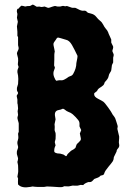

<svg xmlns="http://www.w3.org/2000/svg" viewBox="-20 -809 602 830"><path d="M88.9 -780.8Q96.2 -783.2 109.9 -783.2L121.1 -789.1Q124 -789.1 129.9 -785.2Q135.7 -781.2 137.7 -780.3Q139.6 -779.3 145.5 -780.3Q151.9 -780.8 153.8 -779.8Q155.8 -778.8 161.1 -778.8L172.9 -780.8L188 -774.9Q192.9 -774.9 205.1 -779.8Q217.3 -784.7 222.2 -782.2Q227.1 -779.8 240.2 -780.8L250 -783.2Q252 -784.2 257.3 -782.7Q262.2 -781.2 265.1 -782.2Q268.1 -783.2 269 -783.2L290 -775.9Q293 -774.9 298.8 -775.4Q304.7 -775.9 307.6 -774.4Q310.5 -772.9 319.3 -768.6Q332 -761.7 340.8 -762.7Q350.1 -763.7 354 -759.3Q357.9 -754.9 359.9 -753.9Q361.8 -752.9 372.6 -750.5Q387.7 -747.1 396 -736.3Q404.3 -725.6 412.6 -719.2Q420.9 -712.9 426.3 -702.1Q431.6 -691.4 436.5 -686Q444.8 -676.8 447.3 -669.9Q449.2 -663.1 455.1 -651.4Q460.9 -639.6 460.9 -638.2V-625Q461.9 -623 463.4 -619.6Q464.8 -616.2 467.8 -610.8Q470.7 -605.5 468.3 -598.6Q465.8 -591.8 465.8 -588.9Q465.8 -585.9 469.2 -579.6Q472.7 -573.2 471.2 -567.9Q469.2 -562 469.2 -560.1V-539.1L463.9 -527.8Q462.9 -523.9 462.4 -516.1Q461.9 -508.8 460.9 -504.9Q460 -501 456.1 -495.6Q450.7 -488.3 449.2 -478.5Q447.8 -468.8 433.1 -454.1Q432.1 -452.1 430.2 -446.3Q428.2 -440.4 418.5 -434.1Q408.2 -427.7 405.3 -424.8Q402.3 -421.9 400.9 -418Q398.9 -414.1 392.1 -409.7Q385.3 -405.3 387.2 -400.9Q386.7 -391.1 403.3 -382.3Q419.9 -374 426.3 -369.6Q432.6 -365.2 447.3 -344.7Q461.9 -324.2 463.9 -319.3Q465.8 -314.5 472.7 -306.2Q479.5 -297.4 482.4 -284.7Q485.8 -272 487.8 -267.6Q489.7 -263.2 488.3 -258.3Q486.8 -252.9 487.8 -250L495.1 -219.2V-211.4Q495.1 -205.1 494.1 -199.2Q493.2 -193.4 495.1 -184.6Q497.1 -175.3 490.7 -168Q483.9 -161.1 483.9 -153.8L472.2 -129.9Q471.7 -119.1 467.8 -112.3Q463.9 -106 448.7 -87.9Q433.6 -69.8 431.2 -61Q429.2 -52.7 423.3 -51.8Q417 -50.8 415 -49.8Q413.1 -48.8 410.2 -45.4Q407.2 -42 387.2 -35.2Q385.7 -33.2 381.8 -29.3Q375.5 -22 369.1 -22H361.8Q344.7 -16.1 339.8 -8.8L329.1 -9.8L316.9 -6.8Q314 -5.9 305.7 -6.3Q297.4 -6.8 293.9 -6.8L280.8 -3.9Q276.9 -2.9 268.6 -3.4Q260.3 -3.9 256.8 -3.9Q252 1 235.4 0Q219.2 -1 205.1 -2Q190.9 -2.9 183.1 -2.9L170.9 -1Q136.7 0 121.1 -2.9L110.8 -1Q75.2 5.4 60.1 -9.8Q57.1 -9.8 57.6 -22.9Q58.1 -36.1 58.1 -37.6Q58.1 -39.1 55.2 -44.9L58.1 -62Q59.1 -65.9 58.6 -78.1Q58.1 -90.3 58.1 -94.2L55.2 -108.9Q58.1 -117.7 58.1 -125L53.2 -142.1Q52.2 -145 53.2 -155.8L58.1 -169.9Q59.1 -173.8 56.6 -181.6Q53.2 -192.4 57.1 -202.6Q60.5 -212.9 59.1 -219.7Q58.1 -227.1 58.1 -230Q58.1 -232.9 61 -238.8V-275.4Q61 -277.8 60.1 -279.8Q60.1 -281.2 57.1 -290Q54.2 -298.8 56.2 -304.7Q58.1 -310.5 58.1 -312L56.2 -328.1L58.1 -339.8L57.1 -351.6Q57.1 -356.9 55.2 -362.8V-378.9Q51.3 -394.5 52.7 -396.5Q54.2 -398.9 56.2 -401.9Q58.1 -405.3 58.1 -407.2Q58.1 -409.2 55.2 -413.6Q52.2 -418 53.2 -429.2L58.1 -445.8Q60.1 -471.7 58.1 -481.9L55.2 -497.1Q55.2 -504.9 56.2 -507.8L60.1 -518.1Q61 -520 58.6 -524.9Q56.2 -529.8 57.6 -537.1Q59.1 -544.4 58.1 -557.1L53.2 -577.1Q53.2 -582 56.6 -588.4Q60.1 -594.7 60.5 -598.6Q61 -602.5 59.6 -606.9Q58.1 -611.8 58.1 -613.8V-647.9Q58.1 -649.4 55.2 -653.8V-671.9L53.2 -694.8L57.1 -714.8L53.2 -732.4L55.2 -746.1Q55.7 -749 53.7 -754.9Q51.8 -760.7 53.7 -766.6Q55.7 -772.5 61 -772Q61 -774.4 70.8 -783.2Q72.3 -785.2 80.1 -783.2Q87.9 -781.2 88.9 -780.8ZM220.2 -293 215.8 -272Q217.3 -258.8 216.3 -251.5Q215.3 -244.1 220.2 -233.9Q221.2 -228 220.2 -208L216.8 -194.8L220.2 -180.2Q212.9 -166 214.8 -152.8Q217.8 -147.9 227.1 -146Q240.7 -146 253.9 -141.1L265.1 -133.8Q268.6 -133.8 269.5 -138.2Q270.5 -142.6 287.1 -157.2Q301.8 -164.6 306.2 -169.9Q307.1 -172.9 309.1 -178.7Q311 -184.6 313 -187Q314.9 -189 317.4 -190.9Q319.8 -192.9 321.3 -194.8Q322.8 -196.8 327.1 -201.2Q331.5 -205.6 328.1 -217.3Q325.2 -229 325.2 -231.9L331.1 -246.6L324.2 -261.2Q323.2 -263.2 323.7 -269Q324.2 -274.9 322.8 -281.2Q321.3 -288.1 307.1 -302.7Q293 -317.4 286.1 -320.8Q279.3 -324.2 274.9 -325.7Q268.1 -328.1 260.7 -334.5Q253.4 -340.8 248.5 -337.9Q244.1 -335 234.4 -333.5Q212.9 -330.1 218.3 -304.7Q219.7 -297.4 220.2 -293ZM216.8 -585.9Q213.9 -577.1 214.8 -551.8L213.9 -525.9Q214.8 -524.9 215.3 -522.5Q215.8 -520 216.8 -518.1Q217.8 -516.1 216.8 -514.2L211.9 -500Q209 -487.8 214.4 -475.1Q219.7 -462.4 222.2 -460.9Q222.2 -459 229 -460.9Q235.8 -462.9 243.7 -461.9Q251.5 -460.9 261.2 -466.8Q271 -472.2 273.4 -474.6Q275.9 -477.1 284.2 -480Q292.5 -482.4 296.4 -489.7Q310.1 -513.7 310.1 -536.1Q315.9 -563 314.9 -567.9Q301.8 -595.7 291 -614.7Q279.8 -633.8 266.6 -636.7Q253.4 -640.1 242.2 -644Q231 -647.9 227.5 -645.5Q224.1 -642.6 221.7 -637.7Q218.8 -632.8 215.8 -629.4Q212.9 -626 211.4 -621.1Q210 -616.2 214.8 -597.2Z"/></svg>

Font: AntiqueNobleBoldCondensed
Style: BoldCondensed
Weight: 700
Version: Version 001.000